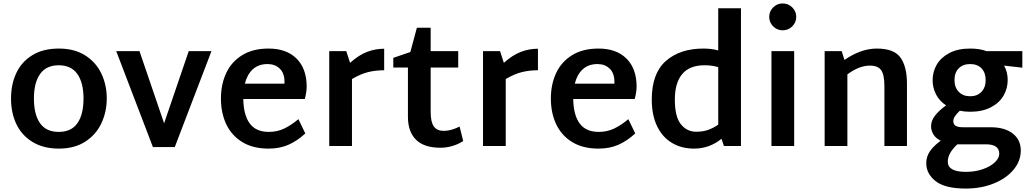

<svg xmlns="http://www.w3.org/2000/svg" viewBox="-20 -848 5964 1115"><path d="M44 -275Q44 -359 75 -424.5Q106 -490 168.5 -528Q231 -566 322 -566Q412 -566 474.5 -526.5Q537 -487 568.5 -421Q600 -355 600 -277Q600 -198 568.5 -131.5Q537 -65 474.5 -25Q412 15 322 15Q232 15 169 -23.5Q106 -62 75 -127.5Q44 -193 44 -275ZM465 -276Q465 -368 429 -418.5Q393 -469 321 -469Q249 -469 213 -418.5Q177 -368 177 -276Q177 -183 212.5 -132.5Q248 -82 321 -82Q394 -82 429.5 -132.5Q465 -183 465 -276Z M1208 -551 995 6H868L655 -551H790L933 -132L1076 -551Z M1713 -156 1753 -73Q1705 -29 1654.5 -7Q1604 15 1540 15Q1448 15 1386 -23.5Q1324 -62 1293.5 -127.5Q1263 -193 1263 -275Q1263 -359 1294 -424.5Q1325 -490 1387 -528Q1449 -566 1540 -566Q1643 -566 1701.5 -508.5Q1760 -451 1761 -347Q1761 -314 1750 -273H1393Q1394 -181 1430 -131.5Q1466 -82 1541 -82Q1589 -82 1629.5 -101Q1670 -120 1713 -156ZM1402 -362H1632V-374Q1632 -423 1604.5 -449.5Q1577 -476 1534 -476Q1481 -476 1448 -445.5Q1415 -415 1402 -362Z M2211 -440Q2162 -440 2118.5 -429.5Q2075 -419 2024 -389V0H1892V-551H1991L2013 -483Q2063 -528 2111 -546.5Q2159 -565 2211 -565Z M2670 -29Q2641 -10 2606.5 0Q2572 10 2538 10Q2443 10 2396 -36.5Q2349 -83 2349 -170V-456H2264V-512L2363 -546L2401 -687H2481V-551H2641V-456H2481V-198Q2481 -139 2499.5 -113.5Q2518 -88 2557 -88Q2599 -88 2649 -113Z M3104 -440Q3055 -440 3011.5 -429.5Q2968 -419 2917 -389V0H2785V-551H2884L2906 -483Q2956 -528 3004 -546.5Q3052 -565 3104 -565Z M3629 -156 3669 -73Q3621 -29 3570.5 -7Q3520 15 3456 15Q3364 15 3302 -23.5Q3240 -62 3209.5 -127.5Q3179 -193 3179 -275Q3179 -359 3210 -424.5Q3241 -490 3303 -528Q3365 -566 3456 -566Q3559 -566 3617.5 -508.5Q3676 -451 3677 -347Q3677 -314 3666 -273H3309Q3310 -181 3346 -131.5Q3382 -82 3457 -82Q3505 -82 3545.5 -101Q3586 -120 3629 -156ZM3318 -362H3548V-374Q3548 -423 3520.5 -449.5Q3493 -476 3450 -476Q3397 -476 3364 -445.5Q3331 -415 3318 -362Z M4283 -800V0H4184L4170 -42Q4100 15 4010 15Q3938 15 3882.5 -18Q3827 -51 3796 -115Q3765 -179 3765 -270Q3765 -422 3847 -494Q3929 -566 4065 -566Q4113 -566 4151 -555V-800ZM4023 -83Q4061 -83 4090.5 -93Q4120 -103 4151 -124V-458Q4116 -469 4072 -469Q3984 -469 3941.5 -417.5Q3899 -366 3899 -270Q3899 -170 3934 -126.5Q3969 -83 4023 -83Z M4447 -750Q4447 -782 4470 -805Q4493 -828 4525 -828Q4558 -828 4581 -805Q4604 -782 4604 -750Q4604 -718 4581 -695Q4558 -672 4525 -672Q4493 -672 4470 -695Q4447 -718 4447 -750ZM4460 -551H4592V0H4460Z M5247 -362V0H5116V-347Q5116 -413 5097.5 -440Q5079 -467 5032 -467Q4969 -467 4901 -416V0H4769V-551H4868L4884 -500Q4980 -566 5072 -566Q5172 -566 5209.5 -513.5Q5247 -461 5247 -362Z M5917 -455 5811 -467Q5832 -430 5832 -384Q5832 -334 5807.5 -292Q5783 -250 5733.5 -224.5Q5684 -199 5614 -199Q5581 -199 5554 -205Q5516 -170 5516 -145Q5516 -126 5529.5 -117.5Q5543 -109 5573 -109H5733Q5815 -109 5861.5 -72.5Q5908 -36 5908 26Q5908 87 5866 137.5Q5824 188 5751 217.5Q5678 247 5589 247Q5468 247 5413.5 204Q5359 161 5359 100Q5359 62 5380 31Q5401 0 5443 -31Q5414 -45 5400.5 -67.5Q5387 -90 5387 -115Q5387 -145 5408 -174Q5429 -203 5474 -236Q5436 -261 5416 -299.5Q5396 -338 5396 -382Q5396 -432 5420.5 -473.5Q5445 -515 5494 -540.5Q5543 -566 5614 -566Q5669 -566 5709 -551H5917ZM5704 -383Q5704 -426 5680 -451Q5656 -476 5614 -476Q5572 -476 5547.5 -451Q5523 -426 5523 -383Q5523 -340 5548 -314.5Q5573 -289 5614 -289Q5655 -289 5679.5 -314.5Q5704 -340 5704 -383ZM5705 -10H5554H5540Q5484 41 5484 91Q5484 150 5589 150Q5643 150 5687.5 134.5Q5732 119 5757.5 94.5Q5783 70 5783 45Q5783 -10 5705 -10Z"/></svg>

Font: MartelSansBold
Style: Bold
Weight: 700
Designer: Dan Reynolds and Mathieu Réguer
Foundry: Dan Reynolds and Mathieu Réguer
Version: Version 1.002; ttfautohint (v1.1) -l 5 -r 5 -G 72 -x 0 -D la